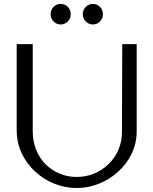

<svg xmlns="http://www.w3.org/2000/svg" viewBox="-20 -940 779 975"><path d="M369.4 14.8Q310.5 14.8 255.8 -7.2Q201.1 -29.3 158.1 -69Q115 -108.8 89.9 -162.3Q64.8 -215.9 64.8 -278.8V-716H146.2V-275.3Q146.2 -221 164.2 -177.8Q182.1 -134.5 213.4 -104Q244.6 -73.6 284.7 -57.5Q324.8 -41.4 369.4 -41.4Q416.6 -41.4 457.9 -58.5Q499.3 -75.6 531.2 -106.6Q563.2 -137.6 581.3 -179.3Q599.4 -221 599.4 -270.1L600.8 -716H674.1V-274.9Q674.1 -213.1 648.8 -160.2Q623.6 -107.4 580.2 -68.1Q536.9 -28.9 482.4 -7.1Q427.9 14.8 369.4 14.8ZM451.6 -815.8Q430.7 -815.8 415.6 -831Q400.4 -846.2 400.4 -867.7Q400.4 -889.7 415.5 -905Q430.7 -920.2 451.7 -920.2Q472.8 -920.2 487.7 -905Q502.7 -889.7 502.7 -867.7Q502.7 -846.2 487.6 -831Q472.6 -815.8 451.6 -815.8ZM288.3 -815.8Q267.3 -815.8 252.2 -831Q237.1 -846.2 237.1 -867.7Q237.1 -889.7 252 -905Q267 -920.2 288.2 -920.2Q309.4 -920.2 324.4 -905Q339.3 -889.7 339.3 -867.7Q339.3 -846.2 324.3 -831Q309.2 -815.8 288.3 -815.8Z"/></svg>

Font: Russolo 10pt ExtraLight
Style: Regular
Weight: 200
Designer: Micah Stupak-Hahn
Version: Version 1.000